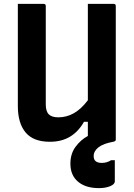

<svg xmlns="http://www.w3.org/2000/svg" viewBox="-20 -720 690 990"><path d="M237 11Q152 11 112 -37Q72 -85 72 -173V-700H205Q216 -700 216 -689V-182Q216 -146 231.5 -130.5Q247 -115 281 -115Q323 -115 360.5 -136Q398 -157 433 -203V-700H566Q577 -700 577 -689V0Q577 3 575 6Q573 9 564 11Q513 20 488 39.5Q463 59 463 85Q463 120 505 120Q531 120 553 106H572V215Q572 230 548 240Q524 250 490 250Q422 250 382.5 217Q343 184 343 124Q343 73 369.5 37Q396 1 433 -19V-92H413Q385 -42 341.5 -15.5Q298 11 237 11Z"/></svg>

Font: Recursive Sn Lnr St
Style: Bold
Weight: 700
Version: Version 1.079;hotconv 1.0.112;makeotfexe 2.5.65598; ttfautoh